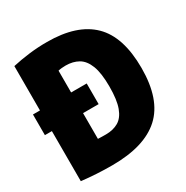

<svg xmlns="http://www.w3.org/2000/svg" viewBox="-173 -893 1011 1046"><g transform="rotate(-30 333.0 -370.0)"><path d="M236 10Q138.5 10 44 -1V-316H0V-446H44V-725Q95 -736.5 149.8 -743.2Q204.5 -750 263 -750Q451.5 -750 545.2 -658.2Q639 -566.5 639 -370Q639 -172 539.2 -81Q439.5 10 236 10ZM290 -153Q336 -153 369 -172.2Q402 -191.5 419.5 -238.8Q437 -286 437 -370Q437 -454.5 418.5 -502Q400 -549.5 366.2 -568.8Q332.5 -588 287 -588Q276.5 -588 262.8 -586.8Q249 -585.5 240 -583V-446H338V-316H240V-154Q256.5 -153.5 269.2 -153.2Q282 -153 290 -153Z"/></g></svg>

Font: Encode Sans Condensed Condensed Black
Style: Regular
Weight: 900
Width: 3
Designer: Multiple Designers
Foundry: Impallari Type
Version: Version 3.000; ttfautohint (v1.8.3) -l 8 -r 50 -G 200 -x 14 